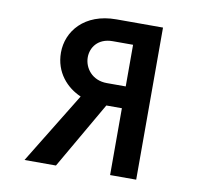

<svg xmlns="http://www.w3.org/2000/svg" viewBox="-89 -902 1179 1058"><g transform="rotate(10 500.0 -372.5)"><path d="M593 53H739V-798H478C300 -798 209 -684 209 -565C209 -454 279 -379 358 -345L114 53H290L506 -321H593ZM479 -676H593V-443H487C404 -443 359 -506 359 -565C359 -619 396 -676 479 -676Z"/></g></svg>

Font: LINE Seed JP App_OTF Bold
Style: Regular
Weight: 700
Designer: LINE & Fontrix & Fontworks
Version: Version 1.009